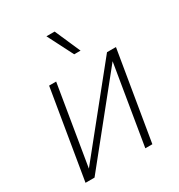

<svg xmlns="http://www.w3.org/2000/svg" viewBox="-183 -902 952 1023"><g transform="rotate(-30 293.0 -390.0)"><path d="M97.7 -56.5 491.5 -545.5H546.5L455.6 0H412.3L493.3 -489L99.8 0H44.4L135.3 -545.5H178.6ZM334.5 -623.2 254.3 -780.2H304.7L373.6 -623.2Z"/></g></svg>

Font: Inter Extra Light  BETA
Style: Italic
Weight: 200
Italic angle: 9.39999°
Designer: Rasmus Andersson
Foundry: rsms
Version: Version 3.011;git-f93a4a705